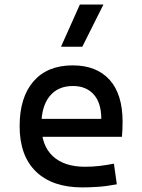

<svg xmlns="http://www.w3.org/2000/svg" viewBox="-20 -815 626 845"><path d="M342.8 9.8Q210.4 9.8 138.4 -59.8Q66.4 -129.4 66.4 -259.8Q66.4 -386.7 127.4 -457Q188.5 -527.3 299.8 -527.3Q404.8 -527.3 462.2 -463.9Q519.5 -400.4 519.5 -279.3Q519.5 -243.7 516.6 -212.9H153.3V-292H425.8Q425.8 -361.8 392.6 -399.2Q359.4 -436.5 300.8 -436.5Q234.9 -436.5 198.5 -391.6Q162.1 -346.7 162.1 -264.6Q162.1 -174.8 212.2 -127.9Q262.2 -81.1 354.5 -81.1Q386.7 -81.1 418 -84.7Q449.2 -88.4 481.4 -94.7L494.1 -3.9Q448.2 4.9 410.2 7.3Q372.1 9.8 342.8 9.8ZM248.5 -609.4 331.5 -794.9H435.1L342.3 -609.4Z"/></svg>

Font: Cascadia Mono
Style: Regular
Weight: 400
Monospace: yes
Designer: Aaron Bell
Foundry: Saja Typeworks
Version: Version 2102.003